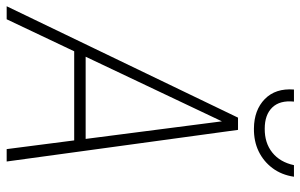

<svg xmlns="http://www.w3.org/2000/svg" viewBox="-216 -736 923 590"><g transform="rotate(90 246.0 -441.5)"><path d="M333.5 -680.7 10.7 0H-29.3L313 -710.9H343.3ZM409.7 0 321.8 -681.2 322.8 -710.9H350.6L447.8 0ZM403.3 -242.7 397.5 -207.5H95.2L101.1 -242.7ZM459 -882.8H494.6Q488.8 -844.2 468 -816.7Q447.3 -789.1 416.3 -774.2Q385.3 -759.3 346.2 -759.8Q289.6 -760.3 255.9 -793.2Q222.2 -826.2 226.6 -882.8H263.7Q259.3 -839.4 281.7 -816.2Q304.2 -793 346.7 -793Q390.6 -792.5 420.2 -816.2Q449.7 -839.8 459 -882.8Z"/></g></svg>

Font: Roboto Condensed ExtraLight
Style: Italic
Weight: 250
Italic angle: -12°
Designer: Christian Robertson
Foundry: Google
Version: Version 3.008; 2023